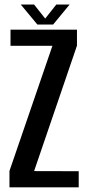

<svg xmlns="http://www.w3.org/2000/svg" viewBox="-20 -802 387 822"><path d="M317 0H20.5V-70L204.5 -606H25V-675H309.5V-606.5L126 -69.5L317 -69ZM126 -782.5 173.5 -722.5 221 -782.5H278L207.5 -697H140L69 -782.5Z"/></svg>

Font: Anybody Narrow Medium
Style: Regular
Weight: 500
Width: 3
Designer: Tyler Finck
Foundry: Etcetera Type Company
Version: Version 1.000; ttfautohint (v1.8)